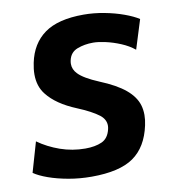

<svg xmlns="http://www.w3.org/2000/svg" viewBox="-83 -799 784 883"><g transform="rotate(-10 309.5 -358.0)"><path d="M274 13Q219 13 167 3.8Q115 -5.5 73.8 -20.2Q32.5 -35 9 -51.5L49.5 -191.5Q95 -159 151.2 -139.2Q207.5 -119.5 268 -119.5Q314 -119.5 345.2 -133.5Q376.5 -147.5 386 -189.5Q388 -198 388 -205.5Q388 -234.5 361.5 -255.5Q327.5 -281.5 262 -308.5Q169 -346.5 126 -402Q96 -440 96 -495.5Q96 -520.5 102 -549Q120 -636.5 183.2 -682Q246.5 -727.5 365.5 -727.5Q413.5 -727.5 462.2 -718.2Q511 -709 552.2 -694Q593.5 -679 619 -662.5L576.5 -526.5Q549.5 -548.5 514 -563.2Q478.5 -578 444.2 -585.5Q410 -593 387 -593Q346.5 -593 313 -580.2Q279.5 -567.5 271.5 -531Q269.5 -522.5 269.5 -514Q269.5 -488 289.5 -467.5Q315 -440.5 384.5 -411.5Q460.5 -380.5 501.8 -346.2Q543 -312 555.5 -271Q562 -249.5 562 -224.5Q562 -202 556.5 -177Q535.5 -78.5 470.2 -32.8Q405 13 274 13Z"/></g></svg>

Font: Heraclito
Style: Bold Italic
Weight: 700
Italic angle: -12°
Designer: Kostas Bartsokas (font) & Cristiano Sobral (main changes)
Foundry: Kostas Bartsokas (font) & Cristiano Sobral (main changes)
Version: Version 1.00;July 8, 2020;FontCreator 13.0.0.2655 64-bit